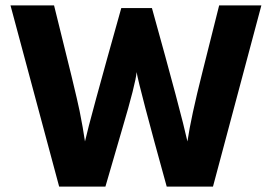

<svg xmlns="http://www.w3.org/2000/svg" viewBox="-20 -694 1011 714"><path d="M372 0H200L19 -674H181Q263 -346 276 -281.5Q289 -217 296 -168Q312 -241 431 -664H545Q655 -269 677 -168Q690 -257 733 -427L795 -674H952L772 0H600Q497 -372 488 -426Q485 -385 434 -213Z"/></svg>

Font: Hind Vadodara
Style: Bold
Weight: 700
Designer: Hitesh Malaviya
Foundry: Indian Type Foundry
Version: Version 0.702;PS 1.0;hotconv 1.0.81;makeotf.lib2.5.63406